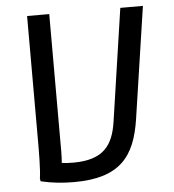

<svg xmlns="http://www.w3.org/2000/svg" viewBox="-52 -768 751 829"><g transform="rotate(-5 323.0 -354.0)"><path d="M500 -720 428 -232C413 -133 372 -72 240 -72C220 -72 204 -73 190 -75C191 -90 192 -107 192 -124V-720H96V-176C96 -136 96 -56 90 -16L92 -4C144 8 188 12 236 12C436 12 502 -76 526 -236L598 -720Z"/></g></svg>

Font: Kufam Arabic Latin Roman Normal
Style: Regular
Weight: 400
Designer: Wael Morcos & Artur Schmal
Version: Version 1.200;PS 001.200;hotconv 1.0.88;makeotf.lib2.5.64775